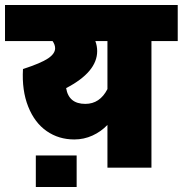

<svg xmlns="http://www.w3.org/2000/svg" viewBox="-63 -665 730 767"><path d="M-43 -645H647V-501H542V4.9H366.2V-166Q340.8 -139.2 306.4 -123.5Q272 -107.9 233.9 -107.9Q171.4 -107.9 123.3 -141.4Q75.2 -174.8 49.6 -239.3Q23.9 -303.7 28.8 -389.2Q100.6 -412.6 128.9 -431.6Q157.2 -450.7 157.2 -472.2Q157.2 -486.3 147 -501H-43ZM277.8 -250Q335.9 -250 366.2 -309.1V-501H317.9Q325.2 -481.4 325.2 -460.9Q325.2 -377.4 201.2 -313Q211.4 -250 277.8 -250ZM243.2 82H80.1V-43.9H243.2Z"/></svg>

Font: LT Superior Black
Style: Regular
Weight: 900
Designer: Daniel Lyons
Foundry: LyonsType
Version: Version 2.005